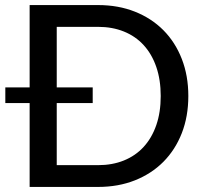

<svg xmlns="http://www.w3.org/2000/svg" viewBox="-20 -738 809 758"><path d="M367 -86Q423.5 -86 469.2 -104.5Q515 -123 547.2 -158.2Q579.5 -193.5 597 -244Q614.5 -294.5 614.5 -359Q614.5 -423 597 -473.8Q579.5 -524.5 547.2 -559.8Q515 -595 469.2 -613.5Q423.5 -632 367 -632H204V-393H346V-331H204V-86ZM367 -718Q447 -718 512.5 -692Q578 -666 625 -618.8Q672 -571.5 697.8 -505.2Q723.5 -439 723.5 -359Q723.5 -278.5 697.8 -212.5Q672 -146.5 625 -99.2Q578 -52 512.5 -26Q447 0 367 0H97V-331H1V-393H97V-718Z"/></svg>

Font: Lato 2
Style: Regular
Weight: 500
Designer: Lukasz Dziedzic with Adam Twardoch and Botio Nikoltchev
Foundry: tyPoland Lukasz Dziedzic
Version: Version 2.015; 2015-08-06; http://www.latofonts.com/